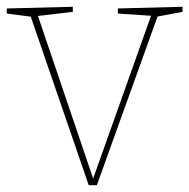

<svg xmlns="http://www.w3.org/2000/svg" viewBox="-25 -545 559 567"><path d="M323 -520 514 -525V-510L434 -495L443 -504L261 2H237L63 -504L72 -495L-5 -505V-520L190 -525V-510L80 -497L85 -504L252 -12H248L423 -504L428 -498L323 -505Z"/></svg>

Font: Bitter Thin Thin
Style: Regular
Weight: 250
Version: Version 2.002